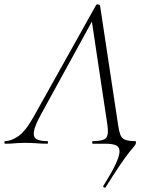

<svg xmlns="http://www.w3.org/2000/svg" viewBox="-58 -658 677 879"><path d="M425 200Q423 203 418 200Q413 197 415 193Q456 128 473.5 89Q491 50 489 31Q487 12 470 6Q453 0 427 0H367Q364 0 364 -6Q364 -12 367 -12Q416 -12 428 -27Q440 -42 434 -84L361 -570L378 -587L129 -133Q100 -80 97 -54Q94 -28 111 -20Q128 -12 158 -12Q162 -12 162 -6Q162 0 157 0Q138 0 111 -2Q84 -4 58 -4Q29 -4 10.5 -2Q-8 0 -34 0Q-38 0 -38 -6Q-38 -12 -34 -12Q-8 -12 24.5 -33.5Q57 -55 94 -120L382 -635Q384 -639 391.5 -637.5Q399 -636 400 -633L483 -84Q487 -57 493 -41Q499 -25 514.5 -18.5Q530 -12 560 -12Q564 -12 564.5 -8.5Q565 -5 564 -2Q563 4 556.5 11.5Q550 19 535 37.5Q520 56 493.5 94.5Q467 133 425 200Z"/></svg>

Font: Cormorant Garamond Light
Style: Italic
Weight: 300
Italic angle: -10°
Designer: Christian Thalmann (Catharsis Fonts)
Foundry: Catharsis Fonts
Version: Version 4.001